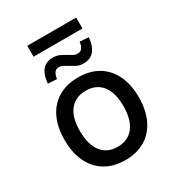

<svg xmlns="http://www.w3.org/2000/svg" viewBox="-189 -909 956 1037"><g transform="rotate(-30 289.5 -391.0)"><path d="M290 9Q218 9 166 -22Q114 -53 86 -111Q58 -169 58 -249Q58 -330 86 -387.5Q114 -445 166 -475.5Q218 -506 290 -506Q362 -506 413.5 -475.5Q465 -445 493 -387.5Q521 -330 521 -249Q521 -169 493 -111Q465 -53 413.5 -22Q362 9 290 9ZM289 -74Q354 -74 389.5 -119.5Q425 -165 425 -250Q425 -335 389.5 -379Q354 -423 290 -423Q225 -423 189.5 -379Q154 -335 154 -250Q154 -165 189.5 -119.5Q225 -74 289 -74ZM138 -723V-791H443V-723ZM187 -555 132 -558Q135 -593 145.5 -617Q156 -641 175.5 -654Q195 -667 225 -667Q250 -667 269 -657.5Q288 -648 303 -639Q314 -632 326.5 -625Q339 -618 352 -618Q372 -618 381.5 -631Q391 -644 394 -669L449 -665Q445 -613 421.5 -584.5Q398 -556 354 -556Q329 -556 311 -566Q293 -576 278 -585Q266 -592 254 -599Q242 -606 228 -606Q209 -606 200 -593Q191 -580 187 -555Z"/></g></svg>

Font: Nunito Sans 7pt SemiCondensed Medium
Style: Regular
Weight: 500
Width: 4
Designer: Vernon Adams
Foundry: Vernon Adams
Version: Version 3.101;gftools[0.9.27]